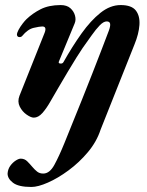

<svg xmlns="http://www.w3.org/2000/svg" viewBox="-20 -453 584 763"><path d="M104.6 290Q53.2 290 31.3 273Q9.4 256.1 10.2 235.5Q11.8 218.3 21.1 205.6Q30.4 192.9 42.3 185.2Q54.1 177.5 62.3 177.5Q77.9 177.5 88.6 188.4Q99.4 199.3 108.9 210.6Q117.7 221.1 127.5 228.9Q137.2 236.7 151.8 236.7Q177.1 236.7 195.8 202.6Q214.5 168.6 236 115.7Q248.3 85.3 266.5 40.1Q284.7 -5.1 305.7 -56.9Q326.7 -108.6 346.7 -160.4Q366.7 -212.2 384.1 -256.7Q401.5 -301.2 412.3 -330.6Q419.3 -349.5 417.6 -358.6Q415.9 -367.7 404.3 -367.9Q391.7 -368.1 376.3 -352.2Q360.9 -336.3 344 -312.3Q327.2 -288.4 308.4 -262.2Q299.7 -249.8 283.9 -224.4Q268.1 -199 249.4 -167.8Q230.8 -136.6 212.6 -105.4Q194.5 -74.2 180.5 -50.1Q165 -22.6 148.6 -4Q132.1 14.5 114.3 14.5Q103 14.5 85.8 2.5Q68.5 -9.5 58.5 -29.4Q48.6 -49.3 57.3 -72.1L157.3 -322.7Q162 -334.8 159.9 -341.3Q157.8 -347.8 147.8 -347.8Q137.7 -347.8 114.1 -342.4Q90.4 -337.1 68.1 -310Q64.1 -305.2 56.3 -305.7Q48.5 -306.2 47.3 -314.8Q47.3 -322.5 53.7 -334.4Q60.1 -346.4 69.6 -358.8Q79.1 -371.1 85.5 -377.1Q109.6 -400.1 141.6 -416.4Q173.7 -432.7 220.8 -432.9Q245.7 -432.9 259.7 -420.4Q273.6 -407.9 278.1 -390.9Q282.6 -374 276.8 -360.3L214 -208.4Q211 -201.4 219.6 -200.4Q228.2 -199.4 232.1 -206Q267.3 -268.6 304 -320Q340.7 -371.4 379.3 -402.1Q418 -432.9 459.5 -432.9Q503.1 -432.9 519.9 -411.1Q536.6 -389.4 534.1 -353.7Q531.5 -318.1 514.7 -277.1L379.7 62.4Q364.1 110.1 329.5 151.4Q294.9 192.7 252.4 224Q210 255.3 170.4 272.6Q130.9 290 104.6 290Z"/></svg>

Font: EB Garamond
Style: Italic
Weight: 400
Italic angle: -17.2°
Designer: Georg Duffner and Octavio Pardo
Foundry: Georg Duffner
Version: Version 1.001